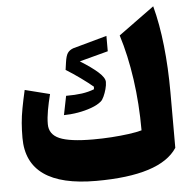

<svg xmlns="http://www.w3.org/2000/svg" viewBox="-55 -847 902 911"><g transform="rotate(-5 396.0 -391.0)"><path d="M753.9 -113.3Q673.3 10.3 366.7 10.3Q35.6 10.3 35.6 -223.1Q35.6 -260.7 38.3 -293.7Q41 -326.7 47.9 -363.5Q54.7 -400.4 65.9 -449.2L184.1 -419.4Q173.8 -378.9 167.5 -343.5Q161.1 -308.1 161.1 -277.8Q161.1 -229 209.7 -208Q258.3 -187 369.1 -187Q413.1 -187 457.3 -189.9Q501.5 -192.9 539.3 -198Q577.1 -203.1 601.6 -210Q601.6 -336.9 585 -453.4Q568.4 -569.8 537.6 -667.5L708 -791.5Q731 -705.6 742.4 -600.3Q753.9 -495.1 753.9 -377.4ZM474.6 -670.9V-597.7L338.4 -561.5Q392.6 -527.8 422.9 -500.7Q453.1 -473.6 453.1 -453.6Q453.1 -438.5 448 -419.7Q442.9 -400.9 435.5 -385Q428.2 -369.1 420.4 -362.8Q402.8 -347.7 372.3 -336.7Q341.8 -325.7 306.9 -319.8Q272 -314 241.2 -314L259.3 -404.3Q303.2 -404.3 334.7 -408.7Q366.2 -413.1 393.6 -423.8L394.5 -436Q370.1 -456.5 335.7 -481.4Q301.3 -506.3 267.6 -526.9L272.5 -561.5Q276.9 -593.8 285.9 -606.7Q294.9 -619.6 312.5 -626Z"/></g></svg>

Font: Pinar-DS4-FD ExtraBold
Style: Regular
Weight: 800
Designer: Amin Abedi
Version: Version 3.000